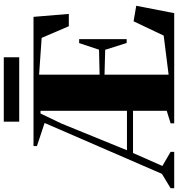

<svg xmlns="http://www.w3.org/2000/svg" viewBox="-51 -957 940 1014"><g transform="rotate(-90 419.0 -450.0)"><path d="M-68 0V-19L8 -65L276.5 -684.5L154.5 -725V-743H837L852.5 -556.5H787.5L726 -700L531.5 -713.5V-394L663.5 -397L698.5 -502H719.5V-251H699L663 -364.5L531.5 -368V-29.5L738 -55.5L813.5 -214.5L895.5 -200.5L856.5 0H274.5V-19L341 -39.5V-217.5H118L49.5 -62.5L124 -19V0ZM132.5 -249.5H341V-706H326.5L273.5 -595.5ZM623.5 -900V-818.5H283.5V-900Z"/></g></svg>

Font: Merriweather 144pt Black
Style: Regular
Weight: 900
Version: Version 2.100